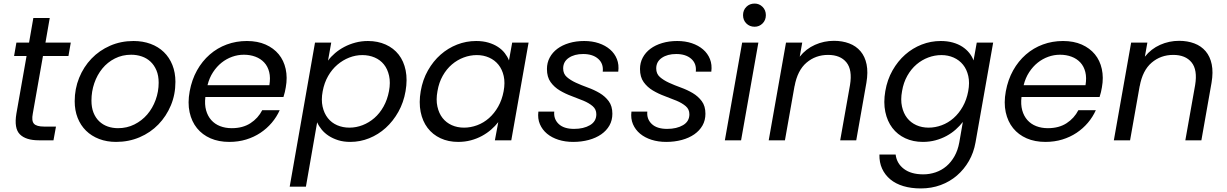

<svg xmlns="http://www.w3.org/2000/svg" viewBox="-20 -787 6882 1077"><path d="M129 -473H59L72 -548H143L167 -686H259L235 -548H377L364 -473H221L164 -150Q156 -109 170.5 -93Q185 -77 227 -77H294L280 0H198Q125 0 91.5 -33.5Q58 -67 72 -150Z M964 -328Q964 -257 938.5 -196Q913 -135 868.5 -89Q824 -43 763 -17Q702 9 631 9Q579 9 536 -7.5Q493 -24 462.5 -54Q432 -84 415.5 -126Q399 -168 399 -219Q399 -289 424 -350.5Q449 -412 493 -458Q537 -504 597.5 -530.5Q658 -557 729 -557Q781 -557 824.5 -541Q868 -525 899 -495Q930 -465 947 -422.5Q964 -380 964 -328ZM493 -223Q493 -184 504.5 -155Q516 -126 536.5 -106.5Q557 -87 584 -77.5Q611 -68 642 -68Q692 -68 734 -89Q776 -110 806 -145Q836 -180 853 -226.5Q870 -273 870 -323Q870 -363 857.5 -392.5Q845 -422 824 -441.5Q803 -461 775 -470.5Q747 -480 716 -480Q666 -480 624.5 -459Q583 -438 554 -402.5Q525 -367 509 -320.5Q493 -274 493 -223Z M1348 -480Q1314 -480 1282 -468.5Q1250 -457 1223 -435.5Q1196 -414 1175 -382Q1154 -350 1144 -309H1491Q1498 -351 1490 -383Q1482 -415 1462 -436.5Q1442 -458 1412.5 -469Q1383 -480 1348 -480ZM1549 -169Q1532 -131 1504.5 -98.5Q1477 -66 1441 -42Q1405 -18 1361 -4.5Q1317 9 1266 9Q1207 9 1161 -11Q1115 -31 1085 -68Q1055 -105 1043.5 -157.5Q1032 -210 1044 -275Q1056 -340 1085 -392Q1114 -444 1156.5 -481Q1199 -518 1252 -537.5Q1305 -557 1365 -557Q1425 -557 1470 -537Q1515 -517 1543.5 -482.5Q1572 -448 1582.5 -400Q1593 -352 1583 -297Q1579 -271 1570 -243H1132Q1127 -201 1136 -168.5Q1145 -136 1165 -113.5Q1185 -91 1214.5 -79.5Q1244 -68 1280 -68Q1342 -68 1385 -96Q1428 -124 1451 -169Z M1820 -447Q1836 -469 1859.5 -489Q1883 -509 1911.5 -524Q1940 -539 1973.5 -548Q2007 -557 2044 -557Q2099 -557 2143.5 -537Q2188 -517 2216.5 -480.5Q2245 -444 2255.5 -392Q2266 -340 2255 -276Q2244 -212 2214.5 -159.5Q2185 -107 2143.5 -69.5Q2102 -32 2051 -11.5Q2000 9 1945 9Q1907 9 1877 -0.5Q1847 -10 1824 -25Q1801 -40 1784.5 -60Q1768 -80 1759 -101L1696 260H1605L1747 -548H1838ZM2162 -276Q2171 -324 2162.5 -362Q2154 -400 2133.5 -425.5Q2113 -451 2081.5 -464.5Q2050 -478 2012 -478Q1975 -478 1939 -464Q1903 -450 1872.5 -424Q1842 -398 1820.5 -360.5Q1799 -323 1790 -275Q1781 -227 1789.5 -189Q1798 -151 1819 -124.5Q1840 -98 1871.5 -84.5Q1903 -71 1940 -71Q1978 -71 2014 -85Q2050 -99 2080 -125Q2110 -151 2131.5 -189.5Q2153 -228 2162 -276Z M2340 -276Q2351 -340 2380.5 -392Q2410 -444 2451.5 -480.5Q2493 -517 2544 -537Q2595 -557 2651 -557Q2689 -557 2719.5 -548Q2750 -539 2773 -524Q2796 -509 2811.5 -489Q2827 -469 2835 -448L2853 -548H2945L2848 0H2756L2775 -102Q2758 -80 2735 -60Q2712 -40 2683.5 -24.5Q2655 -9 2621.5 0Q2588 9 2550 9Q2495 9 2451 -11.5Q2407 -32 2378.5 -69.5Q2350 -107 2339.5 -159.5Q2329 -212 2340 -276ZM2805 -275Q2814 -323 2805.5 -360.5Q2797 -398 2776 -424Q2755 -450 2723.5 -464Q2692 -478 2655 -478Q2617 -478 2581 -464.5Q2545 -451 2515 -425.5Q2485 -400 2463.5 -362Q2442 -324 2434 -276Q2425 -228 2433.5 -189.5Q2442 -151 2462.5 -125Q2483 -99 2514 -85Q2545 -71 2583 -71Q2620 -71 2656.5 -84.5Q2693 -98 2723 -124.5Q2753 -151 2774.5 -189Q2796 -227 2805 -275Z M3415 -149Q3415 -112 3398.5 -83Q3382 -54 3352.5 -33.5Q3323 -13 3282.5 -2Q3242 9 3195 9Q3150 9 3112.5 -3Q3075 -15 3048.5 -37Q3022 -59 3008.5 -90.5Q2995 -122 3000 -161H3089Q3085 -119 3114 -91.5Q3143 -64 3200 -64Q3254 -64 3289.5 -85Q3325 -106 3325 -146Q3325 -174 3304.5 -191.5Q3284 -209 3253 -222Q3222 -235 3186.5 -248Q3151 -261 3120 -279.5Q3089 -298 3068.5 -326.5Q3048 -355 3048 -400Q3048 -435 3063.5 -464Q3079 -493 3106.5 -513.5Q3134 -534 3172.5 -545.5Q3211 -557 3257 -557Q3302 -557 3339 -544.5Q3376 -532 3402 -509.5Q3428 -487 3440.5 -455.5Q3453 -424 3448 -385H3361Q3366 -430 3335.5 -457Q3305 -484 3251 -484Q3202 -484 3170.5 -462.5Q3139 -441 3139 -403Q3139 -373 3159.5 -355Q3180 -337 3210.5 -323Q3241 -309 3277 -296Q3313 -283 3343.5 -265Q3374 -247 3394.5 -219.5Q3415 -192 3415 -149Z M3937 -149Q3937 -112 3920.5 -83Q3904 -54 3874.5 -33.5Q3845 -13 3804.5 -2Q3764 9 3717 9Q3672 9 3634.5 -3Q3597 -15 3570.5 -37Q3544 -59 3530.5 -90.5Q3517 -122 3522 -161H3611Q3607 -119 3636 -91.5Q3665 -64 3722 -64Q3776 -64 3811.5 -85Q3847 -106 3847 -146Q3847 -174 3826.5 -191.5Q3806 -209 3775 -222Q3744 -235 3708.5 -248Q3673 -261 3642 -279.5Q3611 -298 3590.5 -326.5Q3570 -355 3570 -400Q3570 -435 3585.5 -464Q3601 -493 3628.5 -513.5Q3656 -534 3694.5 -545.5Q3733 -557 3779 -557Q3824 -557 3861 -544.5Q3898 -532 3924 -509.5Q3950 -487 3962.5 -455.5Q3975 -424 3970 -385H3883Q3888 -430 3857.5 -457Q3827 -484 3773 -484Q3724 -484 3692.5 -462.5Q3661 -441 3661 -403Q3661 -373 3681.5 -355Q3702 -337 3732.5 -323Q3763 -309 3799 -296Q3835 -283 3865.5 -265Q3896 -247 3916.5 -219.5Q3937 -192 3937 -149Z M4143 -548H4234L4137 0H4046ZM4213 -637Q4185 -637 4166.5 -655.5Q4148 -674 4148 -702Q4148 -730 4166.5 -748.5Q4185 -767 4213 -767Q4239 -767 4257.5 -748.5Q4276 -730 4276 -702Q4276 -674 4257.5 -655.5Q4239 -637 4213 -637Z M4748 -310Q4762 -395 4728 -437Q4694 -479 4625 -479Q4555 -479 4504 -435.5Q4453 -392 4437 -303V-305L4383 0H4292L4389 -548H4480L4466 -469Q4501 -513 4551.5 -535.5Q4602 -558 4658 -558Q4705 -558 4743.5 -543.5Q4782 -529 4807 -499.5Q4832 -470 4841 -426Q4850 -382 4840 -323L4783 0H4693Z M4946 -276Q4957 -340 4986.5 -392Q5016 -444 5057.5 -480.5Q5099 -517 5150 -537Q5201 -557 5257 -557Q5294 -557 5324.5 -548.5Q5355 -540 5378 -525Q5401 -510 5417 -490Q5433 -470 5441 -448L5459 -548H5551L5452 12Q5442 69 5415 116Q5388 163 5348 197.5Q5308 232 5256.5 251Q5205 270 5145 270Q5091 270 5047.5 257Q5004 244 4974 219Q4944 194 4928 159Q4912 124 4913 80H5004Q5010 130 5050.5 160.5Q5091 191 5159 191Q5195 191 5228.5 179.5Q5262 168 5288.5 145.5Q5315 123 5334 89.5Q5353 56 5361 12L5381 -103Q5364 -81 5341 -60.5Q5318 -40 5289.5 -24.5Q5261 -9 5227.5 0Q5194 9 5157 9Q5102 9 5058 -11.5Q5014 -32 4985.5 -69.5Q4957 -107 4946 -159.5Q4935 -212 4946 -276ZM5411 -275Q5420 -323 5411.5 -360.5Q5403 -398 5382 -424Q5361 -450 5329.5 -464Q5298 -478 5261 -478Q5223 -478 5187 -464.5Q5151 -451 5121 -425.5Q5091 -400 5069.5 -362Q5048 -324 5040 -276Q5031 -228 5039.5 -189.5Q5048 -151 5068.5 -125Q5089 -99 5120 -85Q5151 -71 5189 -71Q5226 -71 5262.5 -84.5Q5299 -98 5329 -124.5Q5359 -151 5380.5 -189Q5402 -227 5411 -275Z M5926 -480Q5892 -480 5860 -468.5Q5828 -457 5801 -435.5Q5774 -414 5753 -382Q5732 -350 5722 -309H6069Q6076 -351 6068 -383Q6060 -415 6040 -436.5Q6020 -458 5990.5 -469Q5961 -480 5926 -480ZM6127 -169Q6110 -131 6082.5 -98.5Q6055 -66 6019 -42Q5983 -18 5939 -4.5Q5895 9 5844 9Q5785 9 5739 -11Q5693 -31 5663 -68Q5633 -105 5621.5 -157.5Q5610 -210 5622 -275Q5634 -340 5663 -392Q5692 -444 5734.5 -481Q5777 -518 5830 -537.5Q5883 -557 5943 -557Q6003 -557 6048 -537Q6093 -517 6121.5 -482.5Q6150 -448 6160.5 -400Q6171 -352 6161 -297Q6157 -271 6148 -243H5710Q5705 -201 5714 -168.5Q5723 -136 5743 -113.5Q5763 -91 5792.5 -79.5Q5822 -68 5858 -68Q5920 -68 5963 -96Q6006 -124 6029 -169Z M6684 -310Q6698 -395 6664 -437Q6630 -479 6561 -479Q6491 -479 6440 -435.5Q6389 -392 6373 -303V-305L6319 0H6228L6325 -548H6416L6402 -469Q6437 -513 6487.5 -535.5Q6538 -558 6594 -558Q6641 -558 6679.5 -543.5Q6718 -529 6743 -499.5Q6768 -470 6777 -426Q6786 -382 6776 -323L6719 0H6629Z"/></svg>

Font: SVN-Poppins
Style: Italic
Weight: 400
Italic angle: -10°
Designer: Ninad Kale (Devanagari), Jonny Pinhorn (Latin)
Foundry: Indian Type Foundry
Version: Version 3.002 2017; ttfautohint (v1.8.3)